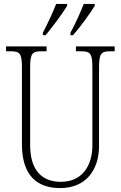

<svg xmlns="http://www.w3.org/2000/svg" viewBox="-20 -951 618 981"><path d="M340 -784V-771H353C391 -814 443 -886 464 -921V-931H408C390 -886 368 -835 340 -784ZM199 -784V-771H213C249 -814 302 -886 323 -921V-931H267C249 -886 226 -835 199 -784ZM287 10C421 10 486 -85 486 -205V-605C486 -679 497 -689 545 -689H566V-714H368V-689H393C441 -689 452 -679 452 -606V-207C452 -113 406 -22 291 -22C196 -22 134 -79 134 -210V-605C134 -679 145 -689 193 -689H218V-714H11V-689H33C81 -689 92 -679 92 -607V-214C92 -54 170 10 287 10Z"/></svg>

Font: Noto Serif Georgian Condensed ExtraLight
Style: Regular
Weight: 200
Width: 3
Designer: Monotype Design Team, Akaki Razmadze
Foundry: Google LLC
Version: Version 2.003